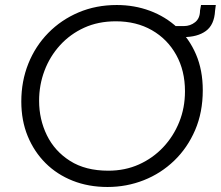

<svg xmlns="http://www.w3.org/2000/svg" viewBox="-20 -733 881 766"><path d="M409 13Q333 13 270 -12Q207 -37 161.5 -82.5Q116 -128 90.5 -190Q65 -252 65 -328Q65 -409 93 -479Q121 -549 172.5 -601.5Q224 -654 293.5 -683.5Q363 -713 446 -713Q516 -713 578 -690Q640 -667 687.5 -623Q735 -579 762 -516Q789 -453 789 -373Q789 -285 758.5 -214Q728 -143 675 -92Q622 -41 553.5 -14Q485 13 409 13ZM412 -52Q479 -52 534.5 -77Q590 -102 631 -145.5Q672 -189 695 -246Q718 -303 718 -369Q718 -451 683 -514Q648 -577 586 -612.5Q524 -648 442 -648Q372 -648 316 -622.5Q260 -597 219.5 -552.5Q179 -508 157.5 -451Q136 -394 136 -331Q136 -257 167 -193.5Q198 -130 259.5 -91Q321 -52 412 -52ZM671 -585 678 -629H714Q739 -629 758.5 -644.5Q778 -660 778 -691L782 -713H841L838 -690Q835 -634 801.5 -609.5Q768 -585 711 -585Z"/></svg>

Font: MuseoModerno Thin Light
Style: Italic
Weight: 300
Italic angle: -9°
Version: Version 1.003